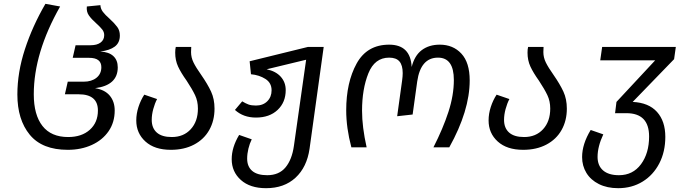

<svg xmlns="http://www.w3.org/2000/svg" viewBox="-20 -772 3597 1006"><path d="M71 -277Q71 -393 110.5 -514Q150 -635 218 -752L295 -738Q157 -495 157 -278Q157 -170 202.5 -112Q248 -54 337 -54Q408 -54 450.5 -92Q493 -130 493 -193Q493 -278 392 -278H320L335 -344H418Q460 -344 485.5 -364.5Q511 -385 511 -420Q511 -469 447 -469H361L376 -535H455Q488 -535 507 -549Q526 -563 526 -588Q526 -604 516 -617Q506 -630 485 -649Q459 -672 445.5 -691.5Q432 -711 435 -738L506 -745Q507 -726 519 -710Q531 -694 554 -674Q581 -649 594.5 -630.5Q608 -612 608 -586Q608 -548 581.5 -528Q555 -508 505 -502Q550 -500 573.5 -478.5Q597 -457 597 -419Q597 -325 478 -310Q529 -302 555 -271Q581 -240 581 -193Q581 -131 549 -84.5Q517 -38 461 -12.5Q405 13 335 13Q201 13 136 -66Q71 -145 71 -277Z M1034 -380Q1068 -331 1086 -292Q1104 -253 1104 -203Q1104 -140 1076.5 -91Q1049 -42 997 -14.5Q945 13 875 13Q790 13 742 -30.5Q694 -74 694 -141Q694 -176 705.5 -211.5Q717 -247 736 -276L803 -253Q791 -230 783 -200.5Q775 -171 775 -144Q775 -101 801.5 -77.5Q828 -54 880 -54Q942 -54 979.5 -95Q1017 -136 1017 -203Q1017 -242 1002 -273.5Q987 -305 958 -349Q928 -391 913 -423.5Q898 -456 898 -496Q898 -514 901 -526H982Q981 -517 981 -499Q981 -471 994 -444.5Q1007 -418 1034 -380Z M1676 -526 1602 7Q1588 104 1528.5 159Q1469 214 1374 214Q1290 214 1242 171Q1194 128 1194 62Q1194 0 1233 -65L1299 -42Q1288 -20 1281.5 7Q1275 34 1275 59Q1275 101 1301.5 123.5Q1328 146 1380 146Q1442 146 1476 105Q1510 64 1520 -8L1584 -459L1377 -409Q1425 -399 1451 -370Q1477 -341 1477 -300Q1477 -236 1434.5 -196Q1392 -156 1321 -156Q1255 -156 1211 -196L1249 -241Q1267 -230 1282 -224.5Q1297 -219 1321 -219Q1358 -219 1380.5 -241.5Q1403 -264 1403 -299Q1403 -338 1370.5 -358.5Q1338 -379 1295 -383L1288 -451L1593 -526Z M1794 -194Q1794 -340 1848.5 -439Q1903 -538 2019 -538Q2131 -538 2137 -421Q2152 -481 2190 -509.5Q2228 -538 2284 -538Q2354 -538 2397.5 -491Q2441 -444 2441 -351Q2441 -192 2334 0H2251Q2301 -98 2329.5 -185.5Q2358 -273 2358 -353Q2358 -470 2275 -470Q2184 -470 2166 -345L2142 -172L2061 -163L2087 -351Q2090 -372 2090 -389Q2090 -430 2073 -450Q2056 -470 2019 -470Q1943 -470 1910 -387.5Q1877 -305 1877 -192Q1877 -107 1901 0H1821Q1794 -102 1794 -194Z M2880 -380Q2914 -331 2932 -292Q2950 -253 2950 -203Q2950 -140 2922.5 -91Q2895 -42 2843 -14.5Q2791 13 2721 13Q2636 13 2588 -30.5Q2540 -74 2540 -141Q2540 -176 2551.5 -211.5Q2563 -247 2582 -276L2649 -253Q2637 -230 2629 -200.5Q2621 -171 2621 -144Q2621 -101 2647.5 -77.5Q2674 -54 2726 -54Q2788 -54 2825.5 -95Q2863 -136 2863 -203Q2863 -242 2848 -273.5Q2833 -305 2804 -349Q2774 -391 2759 -423.5Q2744 -456 2744 -496Q2744 -514 2747 -526H2828Q2827 -517 2827 -499Q2827 -471 2840 -444.5Q2853 -418 2880 -380Z M3512 -462 3295 -238Q3379 -234 3422.5 -185.5Q3466 -137 3466 -55Q3466 23 3434.5 84Q3403 145 3347 179.5Q3291 214 3219 214Q3161 214 3118 192.5Q3075 171 3052.5 134Q3030 97 3030 51Q3030 -17 3075 -91L3141 -68Q3111 -4 3111 50Q3111 96 3140 121Q3169 146 3223 146Q3296 146 3338.5 88.5Q3381 31 3381 -57Q3381 -179 3262 -179H3202L3203 -181L3210 -238L3413 -456H3125L3135 -526H3521Z"/></svg>

Font: FiraGO Book
Style: Italic
Weight: 350
Italic angle: -8°
Designer: bBox Type GmbH
Foundry: bBox Type GmbH
Version: Version 1.001